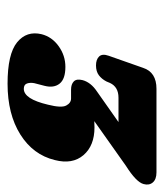

<svg xmlns="http://www.w3.org/2000/svg" viewBox="17 -757 434 508"><g transform="rotate(90 234.0 -503.0)"><path d="M403.5 -431Q389.5 -373.5 335.8 -339.8Q282 -306 201.5 -306Q123 -306 92 -331.2Q61 -356.5 70.5 -396Q77.5 -423.5 102.2 -441.2Q127 -459 157 -459Q189 -459 201.2 -443.8Q213.5 -428.5 207 -403.5L200 -376.5Q198 -365.5 201 -357.2Q204 -349 215 -349Q242 -349 257 -413Q266 -448.5 259.2 -461.2Q252.5 -474 240.5 -474H217Q203 -474 195.5 -481.2Q188 -488.5 192 -504.5Q198 -526.5 222 -542.5L303 -599.5H238.5Q210 -599.5 199.5 -577L195.5 -567.5Q189 -555 179 -547.5Q169 -540 153 -540Q137.5 -540 129.5 -548.2Q121.5 -556.5 127.5 -573.5L159.5 -664.5Q171 -700 215 -700H436Q454.5 -700 462.8 -690.2Q471 -680.5 467 -666Q462 -646.5 418.5 -619L300.5 -535.5Q308 -536 317 -536Q365.5 -536 390.5 -506.8Q415.5 -477.5 403.5 -431Z"/></g></svg>

Font: Fraunces 144pt SuperSoft Black
Style: Italic
Weight: 900
Italic angle: -16°
Version: Version 1.000;[b76b70a41]